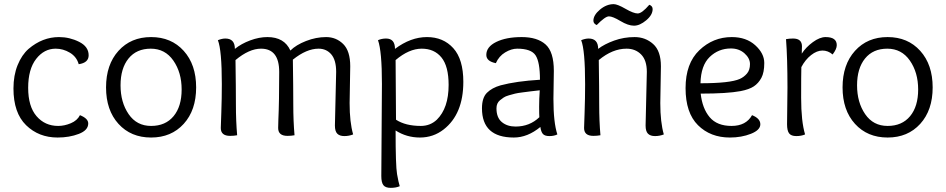

<svg xmlns="http://www.w3.org/2000/svg" viewBox="-20 -654 4568 927"><path d="M261 -46Q291 -46 322 -59Q353 -72 366 -98Q406 -82 406 -58Q406 -25 360.5 -7.5Q315 10 258 10Q167 10 106 -49.5Q45 -109 45 -227Q45 -290 65 -339.5Q85 -389 118 -418Q185 -475 265 -475Q316 -475 362 -452Q408 -429 408 -387Q408 -351 360 -344Q350 -380 317.5 -399.5Q285 -419 249 -419Q193 -419 154.5 -369.5Q116 -320 116 -230Q116 -140 156.5 -93Q197 -46 261 -46Z M927 -232Q927 -122 867 -56Q807 10 709.5 10Q612 10 552 -56Q492 -122 492 -232Q492 -342 552 -408.5Q612 -475 709.5 -475Q807 -475 867 -408.5Q927 -342 927 -232ZM709.5 -46Q779 -46 818 -93Q857 -140 857 -222Q857 -304 817 -361.5Q777 -419 708 -419Q639 -419 600.5 -371.5Q562 -324 562 -242Q562 -160 601 -103Q640 -46 709.5 -46Z M1597 -48 1603 -307Q1603 -364 1579.5 -391.5Q1556 -419 1518 -419Q1460 -419 1394 -366Q1396 -230 1396 -149.5Q1396 -69 1402 -1Q1386 2 1368 2Q1323 2 1323 -36Q1323 -40 1324 -76Q1328 -162 1328 -307Q1328 -419 1240 -419Q1183 -419 1117 -364Q1119 -228 1119 -148.5Q1119 -69 1125 -1Q1109 2 1091 2Q1046 2 1046 -36Q1046 -40 1048.5 -109.5Q1051 -179 1051 -248Q1051 -412 1032 -460Q1052 -468 1068 -468Q1114 -468 1114 -418Q1145 -443 1188 -459Q1231 -475 1271 -475Q1353 -475 1382 -410Q1409 -437 1457.5 -456Q1506 -475 1554.5 -475Q1603 -475 1637 -441.5Q1671 -408 1671 -334L1668 -156Q1668 -64 1685 -5Q1665 3 1642.5 3Q1620 3 1608.5 -8.5Q1597 -20 1597 -48Z M1821 196 1824 -249Q1824 -407 1805 -460Q1823 -468 1844 -468Q1887 -468 1887 -418Q1963 -475 2041.5 -475Q2120 -475 2168.5 -421.5Q2217 -368 2217 -259Q2217 -103 2122 -29Q2072 10 2007.5 10Q1943 10 1890 -24Q1890 146 1897 186.5Q1904 227 1910 245Q1892 253 1866.5 253Q1841 253 1831 240Q1821 227 1821 196ZM1892 -76Q1938 -46 2012 -46Q2057 -46 2089 -76Q2146 -132 2146 -244Q2146 -334 2111.5 -376.5Q2077 -419 2016 -419Q1955 -419 1890 -364Q1892 -144 1892 -76Z M2654 -312 2652 -177Q2652 -62 2671 -5Q2655 3 2632.5 3Q2610 3 2601 -7.5Q2592 -18 2589 -41Q2527 10 2461 10Q2307 10 2307 -131Q2307 -182 2331 -206Q2355 -230 2397 -242Q2472 -262 2587 -269Q2587 -354 2566 -386.5Q2545 -419 2477 -419Q2449 -419 2419 -401Q2389 -383 2374 -349Q2328 -358 2328 -389Q2328 -428 2376 -451.5Q2424 -475 2499 -475Q2574 -475 2614 -439.5Q2654 -404 2654 -312ZM2586 -218Q2557 -215 2542.5 -213Q2528 -211 2503.5 -208Q2479 -205 2467 -202Q2455 -199 2437.5 -194Q2420 -189 2411.5 -183Q2403 -177 2394 -170Q2377 -156 2377 -131Q2377 -86 2403 -64.5Q2429 -43 2469 -43Q2537 -43 2584 -88Q2583 -102 2583 -139Q2583 -176 2586 -218Z M3097 -48 3103 -307Q3103 -363 3075.5 -391Q3048 -419 3005 -419Q2937 -419 2871 -364Q2873 -228 2873 -148.5Q2873 -69 2879 -1Q2863 2 2845 2Q2800 2 2800 -36Q2800 -40 2802.5 -109.5Q2805 -179 2805 -248Q2805 -412 2786 -460Q2806 -468 2822 -468Q2868 -468 2868 -418Q2898 -441 2945 -458Q2992 -475 3044 -475Q3096 -475 3133.5 -441.5Q3171 -408 3171 -334L3168 -156Q3168 -64 3185 -5Q3165 3 3142.5 3Q3120 3 3108.5 -8.5Q3097 -20 3097 -48ZM3131 -610Q3131 -582 3100 -556Q3069 -530 3041 -530Q3013 -530 2975.5 -552.5Q2938 -575 2920 -575Q2902 -575 2861 -533Q2845 -540 2845 -554Q2845 -581 2876.5 -607.5Q2908 -634 2943 -634Q2961 -634 3000 -611.5Q3039 -589 3059 -589Q3079 -589 3115 -631Q3131 -625 3131 -610Z M3513 -475Q3583 -475 3626.5 -435.5Q3670 -396 3670 -350Q3670 -304 3656 -278Q3642 -252 3619.5 -237Q3597 -222 3555 -214Q3491 -202 3363 -202Q3371 -130 3406.5 -88Q3442 -46 3512 -46Q3582 -46 3611 -98Q3651 -82 3651 -54Q3651 -26 3605.5 -8Q3560 10 3504 10Q3410 10 3350 -49.5Q3290 -109 3290 -228.5Q3290 -348 3356.5 -411.5Q3423 -475 3513 -475ZM3509 -420Q3449 -420 3406.5 -379Q3364 -338 3362 -252Q3505 -252 3552 -273Q3572 -282 3586.5 -299Q3601 -316 3601 -344.5Q3601 -373 3574.5 -396.5Q3548 -420 3509 -420Z M3780 -54 3782 -231Q3782 -374 3775 -465Q3791 -468 3809 -468Q3852 -468 3852 -430Q3852 -428 3851.5 -416.5Q3851 -405 3851 -395Q3871 -426 3904.5 -450.5Q3938 -475 3966 -475Q4020 -475 4020 -436Q4020 -417 4000 -391Q3978 -410 3951 -410Q3924 -410 3896 -388Q3868 -366 3849 -330Q3848 -296 3848 -182Q3848 -68 3867 -5Q3849 3 3824.5 3Q3800 3 3790 -10Q3780 -23 3780 -54Z M4483 -232Q4483 -122 4423 -56Q4363 10 4265.5 10Q4168 10 4108 -56Q4048 -122 4048 -232Q4048 -342 4108 -408.5Q4168 -475 4265.5 -475Q4363 -475 4423 -408.5Q4483 -342 4483 -232ZM4265.5 -46Q4335 -46 4374 -93Q4413 -140 4413 -222Q4413 -304 4373 -361.5Q4333 -419 4264 -419Q4195 -419 4156.5 -371.5Q4118 -324 4118 -242Q4118 -160 4157 -103Q4196 -46 4265.5 -46Z"/></svg>

Font: Overlock
Style: Regular
Weight: 400
Designer: Dario Muhafara
Foundry: Dario Manuel Muhafara
Version: Version 1.002